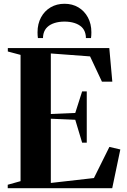

<svg xmlns="http://www.w3.org/2000/svg" viewBox="-20 -998 672 1018"><path d="M89 -37.5V-707L21.5 -725V-743H559.5L575.5 -565H520.5L457.5 -699L249.5 -714.5V-393.5L379 -399L415.5 -513.5H440V-241.5H415.5L379 -363L249.5 -368.5V-28L478 -54L560 -219L618 -205.5L575 0H21V-18.5ZM322 -978Q363.5 -978 395.5 -959Q427.5 -940 446 -905.8Q464.5 -871.5 464.5 -827Q464.5 -817 464 -810.5Q463.5 -804 462.5 -796H435.5Q435.5 -801 435 -806.8Q434.5 -812.5 433 -818.5Q428 -840.5 412.8 -854.8Q397.5 -869 374.2 -876.2Q351 -883.5 322 -883.5Q293 -883.5 269.8 -876.2Q246.5 -869 231.2 -854.8Q216 -840.5 210.5 -818.5Q209 -812.5 208.5 -806.8Q208 -801 208 -796H181Q180 -804 179.5 -810.5Q179 -817 179 -827Q179 -871.5 197.5 -905.8Q216 -940 248.2 -959Q280.5 -978 322 -978Z"/></svg>

Font: Merriweather 144pt
Style: Bold
Weight: 700
Version: Version 2.100